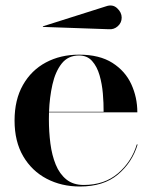

<svg xmlns="http://www.w3.org/2000/svg" viewBox="-20 -669 549 699"><path d="M376 -562.6 137 -571 135.6 -573 366 -646Q390 -654.5 406.5 -639.1Q423 -623.8 423 -605Q423 -586.2 408.9 -573.6Q394.8 -560.9 376 -562.6ZM481 -143Q461.5 -77.8 409.5 -33.9Q357.5 10 271.2 10Q203.8 10 149.8 -18.3Q95.9 -46.6 64.4 -100.3Q33 -154 33 -230Q33 -306 63.6 -359.7Q94.1 -413.4 147.2 -441.7Q200.2 -470 267.8 -470Q342.2 -470 389.1 -440.2Q436 -410.4 458 -362.4Q480 -314.5 480 -260H158.4Q158 -247.2 158 -234Q158 -189 163.5 -146.4Q169 -103.9 182.9 -69.8Q196.8 -35.8 221.6 -15.7Q246.4 4.4 285 4.4Q360.2 4.4 409.8 -38.1Q459.2 -80.5 478 -143ZM267.8 -467Q227.8 -467 204.6 -437.6Q181.4 -408.1 170.9 -361.2Q160.4 -314.4 158.5 -262H357.2Q357.5 -292.8 354.5 -328.2Q351.5 -363.6 342.4 -395.2Q333.2 -426.9 315.3 -446.9Q297.4 -467 267.8 -467Z"/></svg>

Font: Bodoni* 72 Medium
Style: Regular
Weight: 500
Version: Version 1.002; ttfautohint (v0.97) -l 8 -r 50 -G 200 -x 14 -